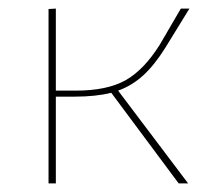

<svg xmlns="http://www.w3.org/2000/svg" viewBox="-20 -427 495 447"><path d="M255 -216 418 0H396L239 -211Q203 -202 154 -202H110V0H93V-406L110 -407V-216H156Q229 -216 272 -240Q315 -264 352 -323L401 -407H421L365 -316Q340 -276 314 -252Q288 -228 255 -216Z"/></svg>

Font: Ysabeau Infant Thin
Style: Regular
Weight: 200
Designer: Christian Thalmann (Catharsis Fonts)
Version: Version 0.003